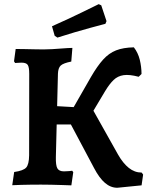

<svg xmlns="http://www.w3.org/2000/svg" viewBox="-20 -876 706 911"><path d="M536.7 14.9Q504.9 14.9 478 -8.2Q451.1 -31.2 426.5 -78.3L316.3 -285.5H180.1V-376.3L379.9 -364.9L396.7 -398L540.1 -142.6Q563.4 -101.6 591.1 -79.4Q618.7 -57.2 652 -57.2L659.1 -47.8L651.8 3.4ZM38.1 2.8 47.2 -59.8Q91 -66.1 104.3 -81Q117.6 -95.9 118.2 -138.9L118.7 -526Q118.7 -557.6 111.5 -568.1Q104.2 -578.7 82.1 -578.7Q74.4 -578.7 64.2 -577.9Q54 -577.1 51.7 -577.1L46.5 -585.2L54.4 -643.6Q68 -643.6 94.5 -643.1Q121.1 -642.5 147.5 -642Q174 -641.5 187.1 -641.5Q204.1 -641.5 227.8 -642.8Q251.4 -644.2 276.6 -646.2Q301.9 -648.3 323.5 -648.7L318.2 -583.9Q280.6 -576.5 268.2 -565.1Q255.9 -553.8 254.9 -526.1L245.1 -131.4Q244.1 -91.4 252.2 -77.2Q260.3 -62.9 283.7 -62.9Q296.9 -62.9 308.7 -64.2Q320.6 -65.5 322.4 -65.9L327.6 -59.2L318.6 3.5Q303.7 3 276.8 2Q249.8 1 222 0.5Q194.1 0 175.6 0Q155.6 0 130.2 0.2Q104.8 0.5 80.2 1.2Q55.6 1.9 38.1 2.8ZM376.2 -271.7 301.8 -319.2 411.6 -510.9Q441.7 -562.8 469.2 -593.2Q496.7 -623.7 530.9 -637.1Q565.2 -650.5 615.1 -651.4Q634.8 -626.2 643.1 -592.9Q651.3 -559.6 651.5 -525L638 -511.7Q594.5 -523.4 566.6 -519.4Q538.6 -515.4 518.9 -496.4Q499.2 -477.4 478.7 -443.5ZM252.4 -697.6 239.5 -706.2 226.7 -751.4Q266.7 -768.9 306.2 -787.5Q345.8 -806.1 377.7 -821.7Q409.6 -837.2 429 -846.8Q448.3 -856.3 448.3 -856.3L460.4 -850.8L485.4 -775.7L480.1 -763Q480.1 -763 460.8 -757.9Q441.6 -752.8 408.9 -744Q376.3 -735.1 335.6 -723.2Q295 -711.2 252.4 -697.6Z"/></svg>

Font: Alegreya
Style: Regular
Weight: 400
Designer: Juan Pablo del Peral
Foundry: Huerta Tipografica
Version: Version 2.009